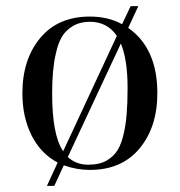

<svg xmlns="http://www.w3.org/2000/svg" viewBox="-20 -534 586 626"><path d="M273 20Q230 20 188 5L157 72H133L168 -4Q113 -33 83 -92.5Q53 -152 53 -230Q53 -340 111 -410Q169 -480 273 -480Q333 -480 378 -455L406 -514H431L398 -443Q493 -377 493 -230Q493 -120 435 -50Q377 20 273 20ZM150 -230Q150 -93 186 -41L361 -417Q330 -463 273 -463Q241 -463 217.5 -449Q194 -435 181.5 -413.5Q169 -392 162 -359Q150 -308 150 -230ZM374 -392 201 -22Q229 3 267 3Q305 3 328.5 -11Q352 -25 364.5 -46.5Q377 -68 384 -101Q396 -152 396 -246Q396 -340 374 -392Z"/></svg>

Font: Elsie Swash Caps
Style: Regular
Weight: 400
Designer: Alejandro Inler
Foundry: Alejandro Inler
Version: 1.003